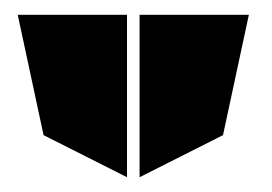

<svg xmlns="http://www.w3.org/2000/svg" viewBox="-20 -797 368 260"><path d="M4 -777 39 -614 152 -557V-777ZM169 -557V-777H317L282 -614Z"/></svg>

Font: Charger Pro
Style: UltraNar
Weight: 900
Designer: Jasper
Foundry: Cannot Into Space Fonts
Version: Version 1.09